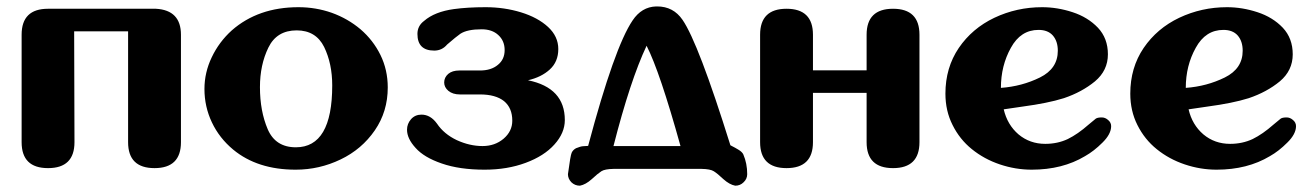

<svg xmlns="http://www.w3.org/2000/svg" viewBox="-20 -528 4125 603"><path d="M469.7 -500.5Q548.3 -496.1 548.3 -418.9V-81.5Q548.3 0 465.3 0Q382.3 0 382.3 -81.5V-429.7H212.9L213.9 -81.5Q213.9 0 130.9 0Q47.9 0 47.9 -81.5V-418.9Q47.9 -500.5 130.9 -500.5Z M1023.4 -259.8Q1023.4 -328.1 998 -380.4Q972.2 -432.6 911.6 -432.6Q849.1 -432.6 822.8 -378.4Q796.4 -324.2 796.4 -254.4Q796.4 -179.2 820.8 -122.1Q845.2 -65.4 909.2 -65.4Q1023.4 -65.4 1023.4 -259.8ZM712.4 -58.1Q668.9 -94.2 645.5 -143.6Q622.1 -192.9 622.1 -248.5Q622.1 -300.3 645 -348.1Q668 -396.5 708 -432.6Q791 -505.4 917.5 -505.4Q971.7 -505.4 1022 -487.8Q1072.3 -469.7 1112.3 -436Q1151.9 -401.9 1174.8 -355.5Q1197.8 -308.6 1197.8 -253.4Q1197.8 -177.7 1157.2 -118.7Q1116.2 -59.1 1049.8 -27.3Q982.9 4.9 908.7 4.9Q788.6 4.9 712.4 -58.1Z M1638.2 -275.9Q1753.9 -252.4 1753.9 -150.9Q1753.9 -110.4 1721.2 -74.2Q1689 -38.1 1630.9 -16.6Q1573.2 4.9 1502 4.9Q1422.9 4.9 1367.2 -14.6Q1311.5 -33.7 1285.2 -63.5Q1258.3 -92.8 1258.3 -120.6Q1258.3 -139.2 1271 -153.8Q1283.7 -168 1303.7 -168Q1332 -168 1352.5 -139.6Q1374.5 -106.9 1414.6 -87.9Q1455.1 -69.3 1495.6 -69.3Q1534.2 -69.3 1561.5 -92.3Q1588.9 -115.7 1588.9 -148.9Q1588.9 -189 1563 -210.4Q1536.6 -231.4 1487.3 -231.4H1424.3Q1401.9 -231.4 1388.2 -242.7Q1375 -253.9 1375 -269Q1375 -284.7 1387.7 -295.9Q1400.4 -306.6 1422.4 -306.6H1487.3Q1522.5 -306.6 1543.5 -324.2Q1564.9 -341.3 1564.9 -370.6Q1564.9 -399.9 1544.9 -418Q1525.4 -436 1492.7 -436Q1447.3 -436 1425.8 -421.9Q1413.1 -413.1 1384.3 -388.2Q1368.2 -369.1 1343.8 -369.1Q1291 -369.1 1291 -421.4Q1291 -446.8 1312 -462.4Q1345.2 -491.2 1405.8 -499.5Q1448.7 -505.4 1504.9 -505.4Q1563.5 -505.4 1616.2 -489.3Q1668.9 -473.1 1701.2 -443.4Q1733.4 -413.6 1733.4 -374Q1733.4 -334 1706.5 -309.6Q1680.2 -285.6 1638.2 -275.9Z M2010.7 -384.3Q1959.5 -275.9 1906.7 -69.3H2117.2Q2052.2 -303.2 2010.7 -384.3ZM2314.5 -43Q2326.7 -14.6 2326.7 19Q2326.7 33.7 2315.4 44.4Q2304.7 55.2 2289.1 55.2Q2271 51.8 2252 34.7Q2233.4 17.1 2221.7 9.8Q2210.9 2.9 2183.1 2.4H1907.2Q1879.4 2.9 1868.7 9.8Q1857.4 17.1 1838.4 34.7Q1819.3 51.8 1801.3 55.2Q1785.6 55.2 1774.4 44.4Q1763.7 33.2 1763.7 19Q1771.5 -40 1775.4 -48.3Q1779.3 -57.1 1789.1 -62.5Q1803.7 -68.4 1811 -68.8L1827.1 -69.8Q1909.7 -379.9 1966.8 -463.9Q1995.1 -506.3 2040.5 -507.8H2043.9Q2094.7 -507.8 2123.5 -465.8Q2173.3 -393.6 2273.9 -71.8Q2291 -63 2298.8 -58.1Q2311 -50.8 2314.5 -43Z M2784.7 -500.5Q2867.7 -500.5 2867.7 -418.9V-81.5Q2867.7 0 2784.7 0Q2701.7 0 2701.7 -81.5V-236.3H2533.2V-81.5Q2533.2 0 2450.2 0Q2367.2 0 2367.2 -81.5V-418.9Q2367.2 -500.5 2450.2 -500.5Q2533.2 -500.5 2533.2 -418.9V-307.1H2701.7V-418.9Q2701.7 -500.5 2784.7 -500.5Z M3246.1 -284.7Q3302.2 -312.5 3302.2 -368.7Q3302.2 -398.4 3286.6 -416.5Q3271 -434.1 3241.7 -434.1Q3185.5 -434.1 3154.8 -377.9Q3123.5 -321.8 3123.5 -252Q3189.5 -256.8 3246.1 -284.7ZM3178.7 -106Q3214.4 -76.2 3262.7 -76.2Q3301.3 -76.2 3333.5 -91.3Q3365.2 -106.9 3398.9 -136.7Q3415.5 -150.9 3421.4 -155.3Q3426.8 -159.2 3440.4 -159.2Q3451.2 -159.2 3460.4 -150.9Q3469.7 -143.1 3469.7 -131.8Q3469.7 -106.9 3442.4 -80.1Q3415.5 -53.2 3387.7 -37.6Q3316.9 4.9 3220.2 4.9Q3169.4 4.9 3120.1 -11.7Q3070.8 -28.3 3032.2 -59.6Q2994.1 -90.3 2971.7 -135.3Q2949.2 -179.7 2949.2 -233.9Q2949.2 -315.4 2991.2 -377.4Q3033.2 -439 3103 -472.2Q3173.3 -505.4 3252.9 -505.4Q3300.8 -505.4 3348.6 -489.7Q3396.5 -474.1 3428.2 -440.9Q3459.5 -407.7 3459.5 -357.4Q3459.5 -306.6 3418.9 -272.5Q3377.9 -238.8 3321.3 -219.7Q3294.9 -211.4 3263.2 -205.1Q3231.9 -198.7 3192.4 -193.4Q3152.3 -187.5 3132.3 -184.6Q3143.6 -136.2 3178.7 -106Z M3826.7 -284.7Q3882.8 -312.5 3882.8 -368.7Q3882.8 -398.4 3867.2 -416.5Q3851.6 -434.1 3822.3 -434.1Q3766.1 -434.1 3735.4 -377.9Q3704.1 -321.8 3704.1 -252Q3770 -256.8 3826.7 -284.7ZM3759.3 -106Q3794.9 -76.2 3843.3 -76.2Q3881.8 -76.2 3914.1 -91.3Q3945.8 -106.9 3979.5 -136.7Q3996.1 -150.9 4002 -155.3Q4007.3 -159.2 4021 -159.2Q4031.7 -159.2 4041 -150.9Q4050.3 -143.1 4050.3 -131.8Q4050.3 -106.9 4022.9 -80.1Q3996.1 -53.2 3968.3 -37.6Q3897.5 4.9 3800.8 4.9Q3750 4.9 3700.7 -11.7Q3651.4 -28.3 3612.8 -59.6Q3574.7 -90.3 3552.2 -135.3Q3529.8 -179.7 3529.8 -233.9Q3529.8 -315.4 3571.8 -377.4Q3613.8 -439 3683.6 -472.2Q3753.9 -505.4 3833.5 -505.4Q3881.3 -505.4 3929.2 -489.7Q3977.1 -474.1 4008.8 -440.9Q4040 -407.7 4040 -357.4Q4040 -306.6 3999.5 -272.5Q3958.5 -238.8 3901.9 -219.7Q3875.5 -211.4 3843.8 -205.1Q3812.5 -198.7 3772.9 -193.4Q3732.9 -187.5 3712.9 -184.6Q3724.1 -136.2 3759.3 -106Z"/></svg>

Font: inglobal
Style: Bold
Weight: 700
Designer: Andrey Kochetov, Denis Davydov, Evgeny Yurtaev
Foundry: inglobal.ru
Version: Version 1.00 September 25, 2014, initial release